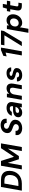

<svg xmlns="http://www.w3.org/2000/svg" viewBox="2714 -3466 972 6441"><g transform="rotate(-90 3200.5 -246.0)"><path d="M25 0 148 -700H385Q493 -700 561 -663.5Q629 -627 660.5 -560.5Q692 -494 689 -403Q686 -314 655 -240Q624 -166 568.5 -112Q513 -58 435.5 -29Q358 0 262 0ZM180 -116H275Q363 -116 423 -150Q483 -184 515.5 -246.5Q548 -309 550 -394Q552 -458 533 -500Q514 -542 470.5 -563.5Q427 -585 358 -585H263Z M738 0 861 -700H1022L1161 -264L1450 -700H1611L1488 0H1353L1436 -471L1184 -99H1078L956 -471L873 0Z M2120 12Q2045 12 1989 -14Q1933 -40 1906 -89.5Q1879 -139 1889 -211H2033Q2027 -178 2039 -153Q2051 -128 2077 -114.5Q2103 -101 2138 -101Q2174 -101 2200 -113.5Q2226 -126 2240.5 -148Q2255 -170 2256 -200Q2257 -221 2248.5 -236Q2240 -251 2224.5 -263Q2209 -275 2188 -284.5Q2167 -294 2143 -302.5Q2119 -311 2094 -320Q2024 -344 1988.5 -386.5Q1953 -429 1955 -490Q1957 -557 1992.5 -607Q2028 -657 2089 -684.5Q2150 -712 2228 -712Q2297 -712 2347 -688Q2397 -664 2421.5 -618.5Q2446 -573 2437 -509H2293Q2297 -536 2287 -556Q2277 -576 2255.5 -587Q2234 -598 2205 -598Q2174 -599 2150.5 -588Q2127 -577 2114 -557.5Q2101 -538 2100 -512Q2099 -494 2106 -480.5Q2113 -467 2126 -456.5Q2139 -446 2157.5 -437.5Q2176 -429 2198 -421Q2220 -413 2244 -404Q2277 -392 2306.5 -375.5Q2336 -359 2358 -336.5Q2380 -314 2392 -284Q2404 -254 2403 -216Q2401 -148 2364.5 -97Q2328 -46 2265 -17Q2202 12 2120 12Z M2647 12Q2590 12 2554.5 -6Q2519 -24 2502 -55Q2485 -86 2487 -124Q2488 -176 2518.5 -214.5Q2549 -253 2603.5 -274Q2658 -295 2732 -295H2856Q2862 -332 2856.5 -356Q2851 -380 2832 -392Q2813 -404 2778 -404Q2741 -404 2711 -387Q2681 -370 2668 -336H2537Q2552 -390 2589.5 -429.5Q2627 -469 2680.5 -491Q2734 -513 2798 -513Q2869 -513 2916.5 -489Q2964 -465 2984.5 -419.5Q3005 -374 2994 -310L2939 0H2820L2822 -75Q2808 -57 2790 -40.5Q2772 -24 2750 -12.5Q2728 -1 2702.5 5.5Q2677 12 2647 12ZM2697 -92Q2723 -92 2746 -101.5Q2769 -111 2787 -127.5Q2805 -144 2817.5 -165Q2830 -186 2835 -211V-212H2732Q2702 -212 2679.5 -203.5Q2657 -195 2645 -179.5Q2633 -164 2633 -143Q2632 -118 2650 -105Q2668 -92 2697 -92Z M3071 0 3159 -501H3278L3276 -422Q3306 -464 3352.5 -488.5Q3399 -513 3457 -513Q3522 -513 3560 -485.5Q3598 -458 3611.5 -407.5Q3625 -357 3613 -287L3562 0H3427L3476 -275Q3486 -334 3467 -367Q3448 -400 3393 -400Q3360 -400 3331 -384Q3302 -368 3282 -339Q3262 -310 3253 -268L3206 0Z M3897 12Q3827 12 3779 -11Q3731 -34 3708 -74.5Q3685 -115 3690 -165H3824Q3823 -143 3833 -126Q3843 -109 3863.5 -99.5Q3884 -90 3913 -90Q3941 -90 3959.5 -98Q3978 -106 3988.5 -120Q3999 -134 4000 -151Q4000 -168 3989.5 -178.5Q3979 -189 3959.5 -195.5Q3940 -202 3913 -208Q3880 -215 3848 -226Q3816 -237 3791.5 -253Q3767 -269 3753 -292.5Q3739 -316 3741 -348Q3742 -396 3771.5 -433.5Q3801 -471 3852 -492Q3903 -513 3968 -513Q4059 -513 4109.5 -471Q4160 -429 4158 -357H4029Q4028 -382 4007.5 -396Q3987 -410 3952 -410Q3918 -410 3896 -396Q3874 -382 3874 -360Q3873 -347 3884.5 -336.5Q3896 -326 3917 -319Q3938 -312 3968 -305Q4006 -297 4038 -286Q4070 -275 4092.5 -259.5Q4115 -244 4127 -221Q4139 -198 4137 -166Q4136 -112 4104 -71.5Q4072 -31 4018.5 -9.5Q3965 12 3897 12Z M4561 0 4657 -545 4529 -510 4549 -621 4742 -700H4824L4700 0Z M4875 0 5236 -585H4901L4921 -700H5398L5382 -605L5018 0Z M5320 220 5447 -501H5567L5570 -432Q5589 -456 5614.5 -474.5Q5640 -493 5671.5 -503Q5703 -513 5742 -513Q5805 -513 5850.5 -483.5Q5896 -454 5920 -403Q5944 -352 5941 -288Q5939 -226 5916.5 -171.5Q5894 -117 5855 -75.5Q5816 -34 5765 -11Q5714 12 5655 12Q5619 12 5589.5 2Q5560 -8 5539 -26Q5518 -44 5505 -66L5455 220ZM5646 -106Q5689 -106 5724 -127Q5759 -148 5779.5 -185Q5800 -222 5802 -269Q5803 -305 5789.5 -334Q5776 -363 5750.5 -379.5Q5725 -396 5689 -396Q5645 -396 5610 -374Q5575 -352 5554 -314.5Q5533 -277 5532 -229Q5530 -193 5544 -165Q5558 -137 5584 -121.5Q5610 -106 5646 -106Z M6220 0Q6160 0 6123.5 -19Q6087 -38 6074.5 -77.5Q6062 -117 6073 -177L6110 -389H6028L6048 -501H6130L6170 -638H6290L6265 -501H6398L6378 -389H6246L6208 -176Q6202 -141 6216 -128Q6230 -115 6262 -115H6331L6311 0Z"/></g></svg>

Font: DM Sans 17pt
Style: Bold Italic
Weight: 700
Italic angle: -10°
Version: Version 4.004;gftools[0.9.30]